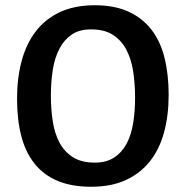

<svg xmlns="http://www.w3.org/2000/svg" viewBox="-20 -706 708 732"><path d="M623 -344Q623 -266 605.5 -201.5Q588 -137 551.5 -91Q515 -45 459.5 -19.5Q404 6 328 6Q253 6 199.5 -16.5Q146 -39 111.5 -82.5Q77 -126 61 -188Q45 -250 45 -330Q45 -408 62.5 -473.5Q80 -539 116.5 -586.5Q153 -634 209 -660Q265 -686 341 -686Q416 -686 469 -662Q522 -638 556.5 -594Q591 -550 607 -486.5Q623 -423 623 -344ZM174 -341Q174 -290 181 -244Q188 -198 206.5 -163Q225 -128 257.5 -107Q290 -86 342 -86Q385 -86 414.5 -105Q444 -124 462 -157Q480 -190 487.5 -235.5Q495 -281 495 -334Q495 -385 488 -432Q481 -479 462.5 -515Q444 -551 411.5 -572.5Q379 -594 327 -594Q283 -594 254 -574.5Q225 -555 207 -521Q189 -487 181.5 -441Q174 -395 174 -341Z"/></svg>

Font: Amaranth
Style: Regular
Weight: 400
Designer: Gesine Todt
Foundry: Gesine Todt
Version: Version 1.001